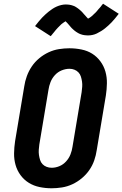

<svg xmlns="http://www.w3.org/2000/svg" viewBox="-20 -1002 657 1030"><path d="M257 8Q224 8 192.5 1.5Q161 -5 135 -21Q109 -37 90.5 -62Q72 -87 63.5 -117Q55 -147 55.5 -179.5Q56 -212 61 -245L110 -538Q114 -566 124 -593.5Q134 -621 150.5 -645.5Q167 -670 190.5 -689.5Q214 -709 241 -721.5Q268 -734 296.5 -738.5Q325 -743 352 -743Q385 -743 417 -736.5Q449 -730 474.5 -714Q500 -698 518.5 -673Q537 -648 545.5 -618Q554 -588 553.5 -555.5Q553 -523 548 -490L499 -197Q495 -169 485.5 -141.5Q476 -114 459 -89.5Q442 -65 418.5 -45.5Q395 -26 368 -13.5Q341 -1 312.5 3.5Q284 8 257 8ZM257 -102Q278 -102 298.5 -110.5Q319 -119 334.5 -136Q350 -153 358 -173.5Q366 -194 369 -215L418 -508Q420 -522 421 -536.5Q422 -551 420 -564.5Q418 -578 414 -591Q410 -604 401 -613.5Q392 -623 379.5 -628Q367 -633 353 -633Q332 -633 311 -624.5Q290 -616 274.5 -599Q259 -582 251 -561.5Q243 -541 240 -520L191 -227Q189 -213 188 -198.5Q187 -184 189 -170.5Q191 -157 195 -144Q199 -131 208 -121.5Q217 -112 230 -107Q243 -102 257 -102ZM252 -808 168 -862Q178 -875 187.5 -886.5Q197 -898 206 -907.5Q215 -917 224 -925Q233 -933 241.5 -940Q250 -947 261.5 -954.5Q273 -962 284.5 -967Q296 -972 308.5 -975Q321 -978 333 -978Q338 -978 343 -977.5Q348 -977 353 -976.5Q358 -976 362.5 -974.5Q367 -973 372 -971.5Q377 -970 381 -968Q385 -966 388.5 -963.5Q392 -961 396 -958.5Q400 -956 404 -952.5Q408 -949 411.5 -946Q415 -943 418.5 -939.5Q422 -936 424.5 -933Q427 -930 429.5 -927Q432 -924 436.5 -919.5Q441 -915 443.5 -911.5Q446 -908 449.5 -905Q453 -902 453 -901Q453 -900 452.5 -900Q452 -900 451 -900H450Q450 -901 454 -903Q458 -905 461 -907Q464 -909 468 -912Q472 -915 473.5 -916.5Q475 -918 477 -919.5Q479 -921 480.5 -923Q482 -925 484.5 -927Q487 -929 489.5 -931.5Q492 -934 494.5 -936.5Q497 -939 499.5 -942Q502 -945 504 -947.5Q506 -950 509 -953.5Q512 -957 515 -960Q518 -963 521 -967Q524 -971 526.5 -974.5Q529 -978 533 -982L617 -928Q607 -915 597.5 -903.5Q588 -892 579 -882.5Q570 -873 561 -865Q552 -857 543.5 -850Q535 -843 523 -835.5Q511 -828 499.5 -822.5Q488 -817 476 -814.5Q464 -812 452 -812Q447 -812 442 -812.5Q437 -813 432 -813.5Q427 -814 422 -815.5Q417 -817 412.5 -818.5Q408 -820 404 -822Q400 -824 396 -826.5Q392 -829 388 -831.5Q384 -834 380 -837.5Q376 -841 372.5 -844Q369 -847 365.5 -850.5Q362 -854 359.5 -857Q357 -860 354.5 -863Q352 -866 348 -870.5Q344 -875 341 -878.5Q338 -882 334.5 -885Q331 -888 331 -889Q331 -890 331.5 -890Q332 -890 333 -890H334Q334 -889 330.5 -887Q327 -885 324 -883Q321 -881 317 -878Q313 -875 311 -873.5Q309 -872 307.5 -870.5Q306 -869 304 -867Q302 -865 300 -863Q298 -861 295.5 -858.5Q293 -856 290.5 -853.5Q288 -851 285.5 -848Q283 -845 280.5 -842.5Q278 -840 275.5 -836.5Q273 -833 270 -829.5Q267 -826 264 -822.5Q261 -819 258.5 -815.5Q256 -812 252 -808Z"/></svg>

Font: Iosevka HT Extrabold Extended
Style: Italic
Weight: 800
Width: 7
Italic angle: -9°
Monospace: yes
Designer: Belleve Invis
Foundry: Belleve Invis
Version: Version 32.3.0; ttfautohint (v1.8.4)